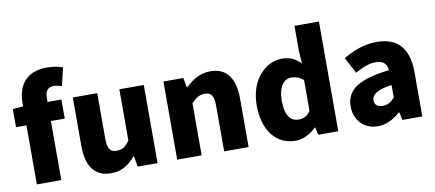

<svg xmlns="http://www.w3.org/2000/svg" viewBox="-72 -1088 3119 1377"><g transform="rotate(-10 1487.0 -399.5)"><path d="M26 -430H102V0H280V-430H381V-569H280V-596C280 -653 304 -674 343 -674C362 -674 383 -670 401 -662L433 -794C408 -803 367 -813 317 -813C159 -813 102 -711 102 -591V-568L26 -562Z M642 14C719 14 772 -22 819 -78H823L836 0H981V-569H803V-196C773 -154 748 -138 708 -138C663 -138 642 -161 642 -239V-569H464V-217C464 -75 517 14 642 14Z M1124 0H1302V-380C1336 -413 1360 -431 1400 -431C1445 -431 1466 -409 1466 -330V0H1644V-352C1644 -494 1591 -583 1467 -583C1390 -583 1332 -544 1285 -498H1282L1269 -569H1124Z M1986 14C2040 14 2095 -15 2135 -55H2139L2152 0H2297V-799H2119V-609L2125 -524C2088 -560 2051 -583 1988 -583C1870 -583 1753 -471 1753 -285C1753 -99 1844 14 1986 14ZM2033 -132C1972 -132 1936 -178 1936 -287C1936 -392 1981 -438 2030 -438C2060 -438 2092 -429 2119 -404V-180C2094 -143 2067 -132 2033 -132Z M2584 14C2647 14 2700 -15 2747 -57H2752L2764 0H2909V-323C2909 -501 2826 -583 2679 -583C2590 -583 2509 -553 2434 -508L2496 -391C2553 -423 2600 -441 2645 -441C2703 -441 2727 -414 2731 -368C2509 -344 2415 -279 2415 -159C2415 -64 2479 14 2584 14ZM2645 -124C2608 -124 2584 -140 2584 -173C2584 -213 2620 -246 2731 -260V-169C2705 -141 2681 -124 2645 -124Z"/></g></svg>

Font: ChiuKong Gothic MN Heavy
Style: Regular
Weight: 900
Designer: Ryoko NISHIZUKA 西塚涼子 (kana, bopomofo & ideographs); Paul D. Hunt (Latin, Greek & Cyrillic); Sandoll Communications 산돌커뮤니
Foundry: Adobe
Version: Version 1.300